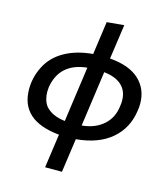

<svg xmlns="http://www.w3.org/2000/svg" viewBox="-139 -860 1047 1199"><g transform="rotate(15 384.5 -260.5)"><path d="M375 232 406 13Q550 0 633.5 -71.5Q717 -143 733 -258Q737 -279 737 -305Q737 -399 673 -459Q609 -519 482 -529L514 -753L403 -743L373 -529Q267 -520 191 -477Q115 -434 79 -362Q43 -292 43 -214Q43 -11 297 13L266 232ZM310 -79Q224 -89 183 -138Q157 -175 157 -228L159 -258Q186 -419 360 -437ZM419 -79 469 -437Q544 -429 583.5 -392.5Q623 -356 623 -293Q623 -276 620 -258Q611 -181 557.5 -134Q504 -87 419 -79Z"/></g></svg>

Font: Brisa Sans Medium
Style: Italic
Weight: 600
Italic angle: -8°
Designer: Dalton Maag Ltd
Foundry: Dalton Maag Ltd
Version: Version 1.101;July 10, 2019;FontCreator 11.5.0.2425 64-bit